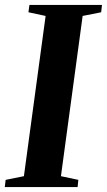

<svg xmlns="http://www.w3.org/2000/svg" viewBox="-34 -763 436 783"><path d="M-14.5 0 -11 -29.5 63.5 -44.5 152 -698 82 -713 86 -743H382L378.5 -713L303 -698L214.5 -44.5L285.5 -29.5L282.5 0Z"/></svg>

Font: Merriweather 96pt
Style: Bold Italic
Weight: 700
Italic angle: -7.8°
Version: Version 2.101